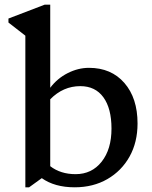

<svg xmlns="http://www.w3.org/2000/svg" viewBox="-20 -785 649 818"><path d="M88 13V-633L16 -689V-706L170 -765H194V-411Q224 -451 268.5 -473.5Q313 -496 359 -496Q454 -496 510 -431.5Q566 -367 566 -259Q566 -179 532 -118Q498 -57 437.5 -22Q377 13 298 13Q213 13 158 -26L104 13ZM322 -418Q249 -418 194 -362V-77Q238 -43 302 -43Q371 -43 413 -96Q455 -149 455 -237Q455 -323 420.5 -370.5Q386 -418 322 -418Z"/></svg>

Font: Platypi
Style: Regular
Weight: 400
Designer: David Sargent
Foundry: Bolt Cutter Type
Version: Version 1.200; ttfautohint (v1.8.4.7-5d5b)